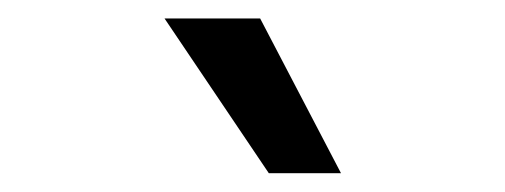

<svg xmlns="http://www.w3.org/2000/svg" viewBox="-20 -803 537 204"><path d="M265.6 -619H342.3L256.4 -783.4H154.8Z"/></svg>

Font: Margiela Sans Text
Style: Regular
Weight: 400
Designer: Stefan Endress, Andreas Faust
Version: Version 1.100;FEAKit 1.0